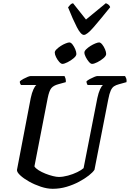

<svg xmlns="http://www.w3.org/2000/svg" viewBox="-20 -1179 811 1199"><path d="M309 0Q274 0 235 -13Q196 -26 162 -45Q128 -64 106.5 -84Q85 -104 86 -118L172 -567Q179 -600 189 -621.5Q199 -643 207 -648H111Q109 -651 106 -657Q103 -663 104 -671Q111 -678 124.5 -685.5Q138 -693 151.5 -698.5Q165 -704 171 -704H383Q386 -699 389 -689Q392 -679 391 -666L344 -653Q314 -645 300.5 -628.5Q287 -612 278 -567L195 -140Q202 -128 221 -116Q240 -104 264 -94.5Q288 -85 310.5 -79.5Q333 -74 347 -74Q373 -74 404.5 -82.5Q436 -91 462.5 -104Q489 -117 502 -129L588 -567Q595 -600 605 -621.5Q615 -643 623 -648H527Q525 -651 522.5 -657.5Q520 -664 520 -671Q527 -678 541 -685.5Q555 -693 568.5 -698.5Q582 -704 587 -704H761Q764 -700 768 -690Q772 -680 770 -666L723 -653Q704 -648 692 -640Q680 -632 671.5 -613.5Q663 -595 656 -558L570 -119Q560 -103 534.5 -83Q509 -63 473.5 -44Q438 -25 396 -12.5Q354 0 309 0ZM555 -780Q546 -780 535 -793Q524 -806 515.5 -822.5Q507 -839 507 -851Q507 -860 518 -871Q529 -882 545 -892Q561 -902 576 -908Q591 -914 599 -914Q608 -914 618.5 -901Q629 -888 636 -871Q643 -854 643 -842Q643 -830 626 -815.5Q609 -801 588 -790.5Q567 -780 555 -780ZM370 -780Q361 -780 349.5 -793Q338 -806 330 -822.5Q322 -839 322 -851Q322 -860 333 -871Q344 -882 359.5 -892Q375 -902 390.5 -908Q406 -914 413 -914Q423 -914 433 -901Q443 -888 450 -871Q457 -854 457 -842Q457 -830 440 -815.5Q423 -801 402 -790.5Q381 -780 370 -780ZM504 -961Q485 -961 460 -1009.5Q435 -1058 405 -1133Q411 -1140 417.5 -1148Q424 -1156 436 -1159L517 -1057L641 -1159Q664 -1150 668 -1134Q607 -1058 565 -1009.5Q523 -961 504 -961Z"/></svg>

Font: Texturina 72pt 72pt SemiBold
Style: Italic
Weight: 600
Italic angle: -11°
Designer: Guillermo Torres Carreño
Foundry: Omnibus-Type
Version: Version 1.002; ttfautohint (v1.8.3)